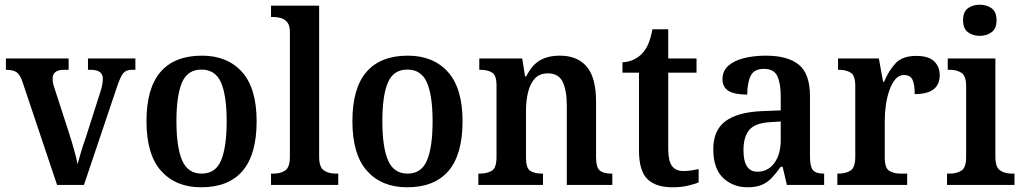

<svg xmlns="http://www.w3.org/2000/svg" viewBox="-20 -784 4336 814"><path d="M75 -438Q65 -468 50 -478Q35 -488 5 -488V-536H271V-488H251Q203 -488 203 -450Q203 -439 205.5 -428.5Q208 -418 212 -407L273 -219Q284 -185 294 -149Q304 -113 309 -88Q314 -108 323.5 -139.5Q333 -171 344 -202L406 -396Q411 -412 413.5 -425Q416 -438 416 -450Q416 -488 365 -488H353V-536H554V-488H538Q514 -488 502 -473Q490 -458 475 -413L336 0H222Z M833 10Q725 10 663 -59.5Q601 -129 601 -270Q601 -410 660.5 -479Q720 -548 836 -548Q944 -548 1006 -479Q1068 -410 1068 -270Q1068 -129 1008.5 -59.5Q949 10 833 10ZM835 -48Q894 -48 917.5 -104.5Q941 -161 941 -270Q941 -379 917 -434Q893 -489 834 -489Q775 -489 751.5 -434Q728 -379 728 -270Q728 -161 752 -104.5Q776 -48 835 -48Z M1129 0V-48H1140Q1170 -48 1189.5 -61.5Q1209 -75 1209 -120V-648Q1209 -676 1198 -689.5Q1187 -703 1171 -707.5Q1155 -712 1140 -712H1129V-760H1333V-120Q1333 -75 1353 -61.5Q1373 -48 1403 -48H1414V0Z M1706 10Q1598 10 1536 -59.5Q1474 -129 1474 -270Q1474 -410 1533.5 -479Q1593 -548 1709 -548Q1817 -548 1879 -479Q1941 -410 1941 -270Q1941 -129 1881.5 -59.5Q1822 10 1706 10ZM1708 -48Q1767 -48 1790.5 -104.5Q1814 -161 1814 -270Q1814 -379 1790 -434Q1766 -489 1707 -489Q1648 -489 1624.5 -434Q1601 -379 1601 -270Q1601 -161 1625 -104.5Q1649 -48 1708 -48Z M2008 0V-48H2014Q2045 -48 2065 -60Q2085 -72 2085 -118V-422Q2085 -465 2066 -476.5Q2047 -488 2017 -488H2012V-536H2194L2206 -460H2211Q2234 -507 2268 -527.5Q2302 -548 2354 -548Q2428 -548 2467.5 -501.5Q2507 -455 2507 -353V-119Q2507 -73 2523.5 -60.5Q2540 -48 2571 -48H2576V0H2383V-336Q2383 -401 2365.5 -437Q2348 -473 2303 -473Q2267 -473 2247 -450.5Q2227 -428 2218.5 -392Q2210 -356 2210 -314V-114Q2210 -71 2228.5 -59.5Q2247 -48 2277 -48H2282V0Z M2831 10Q2760 10 2724.5 -25Q2689 -60 2689 -147V-476H2619V-520Q2646 -521 2668 -532Q2690 -543 2704 -559Q2719 -575 2729 -599Q2739 -623 2746 -660H2813V-536H2933V-476H2813V-152Q2813 -103 2828.5 -81Q2844 -59 2877 -59Q2895 -59 2911 -61.5Q2927 -64 2942 -67V-11Q2927 -4 2897.5 3Q2868 10 2831 10Z M3149 10Q3088 10 3046 -29.5Q3004 -69 3004 -152Q3004 -232 3056 -270.5Q3108 -309 3213 -313L3290 -316V-374Q3290 -429 3276 -460.5Q3262 -492 3218 -492Q3177 -492 3162.5 -462.5Q3148 -433 3148 -383Q3095 -383 3069 -398.5Q3043 -414 3043 -448Q3043 -483 3067.5 -505Q3092 -527 3134 -537.5Q3176 -548 3227 -548Q3320 -548 3367 -509.5Q3414 -471 3414 -376V-119Q3414 -78 3426.5 -63Q3439 -48 3471 -48H3474V0H3316L3298 -77H3290Q3270 -49 3251.5 -29.5Q3233 -10 3209 0Q3185 10 3149 10ZM3191 -56Q3236 -56 3263 -93Q3290 -130 3290 -191V-269L3243 -266Q3180 -262 3156 -232.5Q3132 -203 3132 -147Q3132 -56 3191 -56Z M3530 0V-48H3534Q3565 -48 3585.5 -60.5Q3606 -73 3606 -120V-420Q3606 -464 3586.5 -476Q3567 -488 3537 -488H3533V-536H3706L3724 -437H3728Q3749 -487 3778 -517Q3807 -547 3865 -547Q3916 -547 3940 -524.5Q3964 -502 3964 -465Q3964 -385 3858 -385Q3858 -426 3848.5 -446Q3839 -466 3812 -466Q3791 -466 3775.5 -447.5Q3760 -429 3750 -399.5Q3740 -370 3735.5 -336.5Q3731 -303 3731 -273V-115Q3731 -71 3750.5 -59.5Q3770 -48 3799 -48H3826V0Z M4134 -632Q4104 -632 4083.5 -647.5Q4063 -663 4063 -698Q4063 -734 4083.5 -749Q4104 -764 4134 -764Q4163 -764 4184 -749Q4205 -734 4205 -698Q4205 -663 4184 -647.5Q4163 -632 4134 -632ZM3995 0V-48H4007Q4037 -48 4056.5 -61Q4076 -74 4076 -118V-420Q4076 -462 4056.5 -475Q4037 -488 4008 -488H3998V-536H4200V-120Q4200 -75 4220 -61.5Q4240 -48 4270 -48H4281V0Z"/></svg>

Font: Noto Serif Myanmar SemiCondensed SemiBold
Style: Regular
Weight: 600
Width: 4
Designer: Ben Mitchell and the Monotype Design Team
Foundry: Monotype Imaging Inc.
Version: Version 2.106; ttfautohint (v1.8.4.7-5d5b)